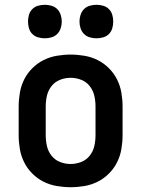

<svg xmlns="http://www.w3.org/2000/svg" viewBox="-20 -770 590 802"><path d="M275 12Q246 12 217 7Q188 2 162 -11Q136 -24 115 -45Q94 -66 81 -92Q68 -118 63 -147Q58 -176 58 -205V-325Q58 -354 63 -383Q68 -412 81 -438Q94 -464 115 -485Q136 -506 162 -519Q188 -532 217 -537Q246 -542 275 -542Q304 -542 333 -537Q362 -532 388 -519Q414 -506 435 -485Q456 -464 469 -438Q482 -412 487 -383Q492 -354 492 -325V-205Q492 -176 487 -147Q482 -118 469 -92Q456 -66 435 -45Q414 -24 388 -11Q362 2 333 7Q304 12 275 12ZM275 -85Q298 -85 319.5 -93.5Q341 -102 355 -120Q369 -138 374 -160Q379 -182 379 -205V-325Q379 -348 374 -370Q369 -392 355 -410Q341 -428 319.5 -436.5Q298 -445 275 -445Q252 -445 230.5 -436.5Q209 -428 195 -410Q181 -392 176 -370Q171 -348 171 -325V-205Q171 -182 176 -160Q181 -138 195 -120Q209 -102 230.5 -93.5Q252 -85 275 -85ZM383 -610Q369 -610 355 -614Q341 -618 331 -628Q321 -638 316.5 -652Q312 -666 312 -680Q312 -694 316.5 -708Q321 -722 331 -732Q341 -742 355 -746Q369 -750 383 -750Q397 -750 411 -746Q425 -742 435 -732Q445 -722 449 -708Q453 -694 453 -680Q453 -666 449 -652Q445 -638 435 -628Q425 -618 411 -614Q397 -610 383 -610ZM167 -610Q153 -610 139 -614Q125 -618 115 -628Q105 -638 101 -652Q97 -666 97 -680Q97 -694 101 -708Q105 -722 115 -732Q125 -742 139 -746Q153 -750 167 -750Q181 -750 195 -746Q209 -742 219 -732Q229 -722 233.5 -708Q238 -694 238 -680Q238 -666 233.5 -652Q229 -638 219 -628Q209 -618 195 -614Q181 -610 167 -610Z"/></svg>

Font: Lode
Style: Bold
Weight: 700
Monospace: yes
Designer: Belleve Invis
Foundry: Belleve Invis
Version: Version 29.2.0; ttfautohint (v1.8.3)